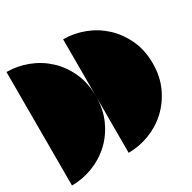

<svg xmlns="http://www.w3.org/2000/svg" viewBox="-129 -684 813 813"><g transform="rotate(-30 277.5 -277.5)"><path d="M277 0Q329 0 379 -19Q429 -38 468 -74Q507 -110 531 -161.5Q555 -213 555 -277Q555 -342 531 -393.5Q507 -445 468 -481Q429 -517 379 -536Q329 -555 277 -555ZM0 0Q52 0 102 -19Q152 -38 191 -74Q230 -110 253.5 -161.5Q277 -213 277 -277Q277 -342 253.5 -393.5Q230 -445 191 -481Q152 -517 102 -536Q52 -555 0 -555Z"/></g></svg>

Font: Relief SingleLine Ornament
Style: Regular
Weight: 400
Designer: François Chastanet, Noëlie Dayma, Élisa Garzelli
Foundry: institut supérieur des arts et du design Toulouse / isdaT
Version: Version 1.000